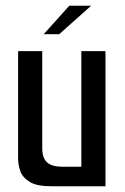

<svg xmlns="http://www.w3.org/2000/svg" viewBox="-20 -648 435 668"><path d="M158 0Q108 0 83.5 -15Q59 -30 51 -52Q43 -74 43 -96V-470H127V-132Q127 -98 144 -83Q161 -68 195 -68H263V-470H347V0ZM132 -529 221 -628H297L186 -529Z"/></svg>

Font: Smooch Sans Thin SemiBold
Style: Regular
Weight: 600
Version: Version 1.010